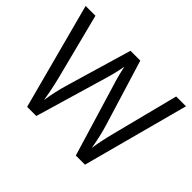

<svg xmlns="http://www.w3.org/2000/svg" viewBox="-145 -965 1216 1216"><g transform="rotate(45 463.0 -357.0)"><path d="M721.2 0H639.2L495.1 -477.5Q483.4 -512.2 471.7 -559.3Q460 -606.4 459 -616.2Q447.8 -550.8 424.8 -474.6L285.2 0H203.1L13.2 -713.9H101.1L213.9 -272.9Q236.8 -181.6 248 -105Q260.7 -192.4 287.1 -279.8L415 -713.9H502.9L637.2 -275.9Q660.6 -200.7 676.8 -105Q686 -173.8 711.9 -273.9L824.2 -713.9H912.1Z"/></g></svg>

Font: Open Sans Hebrew
Style: Regular
Weight: 400
Foundry: Ascender Corporation, Yanek Iontef
Version: Version 2.001;PS 002.001;hotconv 1.0.70;makeotf.lib2.5.58329